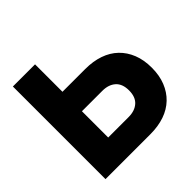

<svg xmlns="http://www.w3.org/2000/svg" viewBox="-195 -924 1158 1158"><g transform="rotate(-45 384.0 -345.0)"><path d="M259 -506H453Q520 -506 573.5 -487.5Q627 -469 664.5 -433Q702 -397 722.5 -345.5Q743 -294 743 -228Q743 -162 722.5 -110.5Q702 -59 664.5 -23Q627 13 573.5 31.5Q520 50 453 50H70V-740H259ZM433 -116Q486 -116 517.5 -144Q549 -172 549 -228Q549 -284 517.5 -312Q486 -340 433 -340H259V-116Z"/></g></svg>

Font: OA Gothic ExtraBold
Style: Regular
Weight: 800
Designer: Choi Chi-young, Lee Jaesang, Lee Juhyun, Han Dohee
Foundry: DDUNGSANG CORP.
Version: Version 1.000;Build 20210203